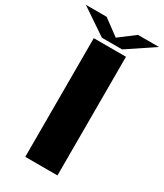

<svg xmlns="http://www.w3.org/2000/svg" viewBox="-261 -1014 938 1100"><g transform="rotate(30 208.0 -464.0)"><path d="M101.5 0V-785H314.5V0ZM140.5 -810.5 -33.5 -928H104L209 -850.5L311.5 -928H450L274.5 -810.5Z"/></g></svg>

Font: Anybody UltraExpanded Regular
Style: Bold
Weight: 700
Width: 9
Designer: Tyler Finck
Foundry: Etcetera Type Company
Version: Version 1.010; ttfautohint (v1.8.3) -l 8 -r 50 -G 200 -x 14 